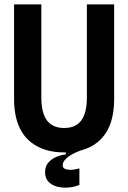

<svg xmlns="http://www.w3.org/2000/svg" viewBox="-20 -680 583 873"><path d="M341 161Q319 170 292.5 172.5Q266 175 241.5 169Q217 163 201 147Q185 131 185 103Q185 76 200 59Q215 42 237 33Q259 24 279 22V6L342 -1V6Q303 21 284 38Q265 55 265 70Q265 82 273 86.5Q281 91 293.5 92Q306 93 318.5 90.5Q331 88 341 86ZM272 13Q225 13 188 1.5Q151 -10 123.5 -31Q96 -52 78.5 -81.5Q61 -111 52.5 -148Q44 -185 44 -228V-660H168V-235Q168 -189 179.5 -158.5Q191 -128 214 -113Q237 -98 271 -98Q307 -98 329.5 -113Q352 -128 363.5 -158.5Q375 -189 375 -235V-660H499V-228Q499 -110 440 -48.5Q381 13 272 13Z"/></svg>

Font: Bricolage Grotesque 72pt SemiCondensed SemiBold
Style: Regular
Weight: 600
Width: 4
Designer: Mathieu Triay
Foundry: Atelier Triay
Version: Version 1.001;gftools[0.9.33.dev8+g029e19f]